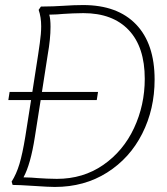

<svg xmlns="http://www.w3.org/2000/svg" viewBox="-20 -730 661 760"><path d="M592 -415Q592 -298 543 -201Q494 -104 404 -47Q314 10 197 10Q173 10 115 6Q55 2 30 2L26 -11Q45 -41 57 -81Q69 -121 80 -188L103 -334H13L18 -366H108L131 -514Q132 -521 137.5 -559Q143 -597 143 -626Q143 -662 133 -691L142 -704Q168 -704 190.5 -705Q213 -706 230 -707Q273 -710 309 -710Q445 -710 518.5 -633.5Q592 -557 592 -415ZM553 -418Q553 -544 489.5 -611Q426 -678 310 -678Q288 -678 268 -677Q248 -676 231 -675Q220 -674 205.5 -673Q191 -672 175 -672Q180 -655 180 -624Q180 -576 169 -514L146 -366H368L363 -334H141L118 -188Q101 -79 73 -28Q89 -28 103.5 -27Q118 -26 130 -25Q146 -24 165.5 -23Q185 -22 205 -22Q309 -22 388.5 -77Q468 -132 510.5 -223Q553 -314 553 -418Z"/></svg>

Font: Thasadith
Style: Italic
Weight: 400
Italic angle: -9°
Designer: Cadson Demak Co.,Ltd.
Foundry: Cadson Demak Co.,Ltd.
Version: Version 1.000; ttfautohint (v1.6)